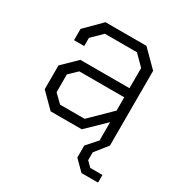

<svg xmlns="http://www.w3.org/2000/svg" viewBox="-161 -616 864 914"><g transform="rotate(30 271.5 -158.5)"><path d="M65 -77V-208L142 -283H412V-394L357 -449H181L125 -394V-349H69V-411L156 -498H381L468 -411V0H413V-97L313 0H142ZM300 -50 412 -160V-233H165L121 -191V-93L165 -50ZM362 127V61L416 0H468L413 69V112L440 139H507V181H416Z"/></g></svg>

Font: Chakra Petch Light
Style: Regular
Weight: 300
Designer: Katatrad Aksorn Co.,Ltd.
Foundry: Cadson Demak Co.,Ltd.
Version: Version 1.000; ttfautohint (v1.6)